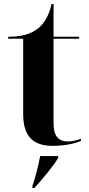

<svg xmlns="http://www.w3.org/2000/svg" viewBox="-20 -720 445 961"><path d="M243 10C313 10 364 -5 385 -15V-25C359 -16 337 -12 319 -12C272 -12 248 -40 248 -103V-526H376V-536H248V-700H238C226 -645 204 -605 171 -578C135 -549 86 -536 21 -536V-526H96V-148C96 -31 153 10 243 10ZM142 211V221H152C191 178 246 113 271 71V61H181C173 105 157 171 142 211Z"/></svg>

Font: Noto Serif Display
Style: Bold
Weight: 700
Designer: Monotype Design Team
Foundry: Monotype Imaging Inc.
Version: Version 2.009